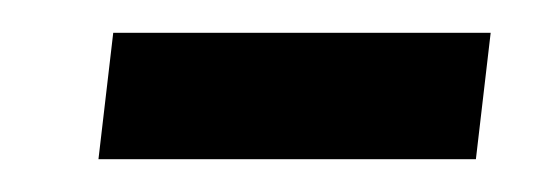

<svg xmlns="http://www.w3.org/2000/svg" viewBox="-20 -97 339 117"><path d="M40 0 49 -77H279L270 0Z"/></svg>

Font: Go Noto Kurrent-Regular
Style: Regular
Weight: 400
Designer: Monotype Design Team
Foundry: Monotype Imaging Inc.
Version: Version 2.012; ttfautohint (v1.8.4.7-5d5b)